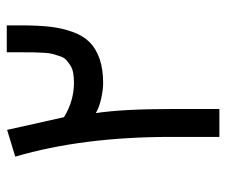

<svg xmlns="http://www.w3.org/2000/svg" viewBox="-71 -608 677 575"><g transform="rotate(-90 267.5 -320.5)"><path d="M307.1 -437.5Q323.7 -437.5 336.9 -439.9Q350.1 -442.4 359.4 -448.5Q368.7 -454.6 375.5 -460.7Q382.3 -466.8 386.5 -479Q390.6 -491.2 393.3 -500.7Q396 -510.3 397 -528.1Q397.9 -545.9 398.2 -557.9Q398.4 -569.8 398.4 -592.3V-638.7H479V-594.2Q479 -544.9 474.9 -509Q470.7 -473.1 459.5 -441.7Q448.2 -410.2 429 -390.9Q409.7 -371.6 378.9 -360.8Q348.1 -350.1 305.7 -350.1Q287.6 -350.1 261 -355.7Q234.4 -361.3 216.3 -372.1Q228.5 -291 228.5 -146.5V-2H145V-146.5Q145 -412.6 85.9 -613.3L166 -637.7L204.1 -467.3Q252.9 -437.5 307.1 -437.5Z"/></g></svg>

Font: Shabnam FD
Style: Regular
Weight: 400
Foundry: DejaVu fonts team - Redesigned by Saber Rastikerdar - Based on Vazir font
Version: Version 5.00;October 20, 2019;FontCreator 12.0.0.2547 64-bit